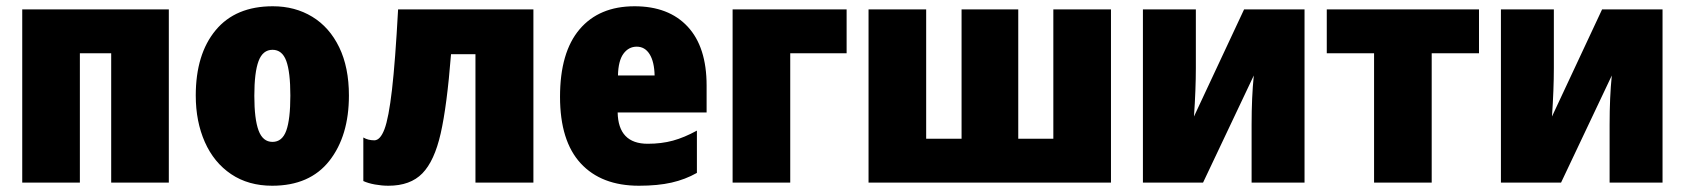

<svg xmlns="http://www.w3.org/2000/svg" viewBox="-20 -583 5380 613"><path d="M519 0H335V-413H235V0H51V-553H519Z M849 10Q773 10 718 -27Q663 -64 634 -129.5Q605 -195 605 -278Q605 -410 668.5 -486.5Q732 -563 851 -563Q922 -563 977 -529.5Q1032 -496 1063 -432Q1094 -368 1094 -278Q1094 -149 1031.5 -69.5Q969 10 849 10ZM850 -130Q881 -130 894 -166Q907 -202 907 -278Q907 -353 894 -388.5Q881 -424 850 -424Q819 -424 805.5 -388Q792 -352 792 -277Q792 -203 805.5 -166.5Q819 -130 850 -130Z M1498 0V-410H1420Q1407 -245 1387 -157Q1367 -69 1328.5 -29.5Q1290 10 1220 10Q1199 10 1177 6Q1155 2 1140 -5V-144Q1155 -135 1175 -135Q1194 -135 1207.5 -170.5Q1221 -206 1231.5 -296.5Q1242 -387 1251 -553H1683V0Z M2236 -310V-224H1952Q1954 -124 2048 -124Q2092 -124 2128.5 -134Q2165 -144 2205 -166V-31Q2168 -10 2124 0Q2080 10 2020 10Q1900 10 1834 -61.5Q1768 -133 1768 -274Q1768 -416 1830.5 -489.5Q1893 -563 2006 -563Q2115 -563 2175.5 -498Q2236 -433 2236 -310ZM1953 -342H2070Q2069 -386 2054 -410Q2039 -434 2013 -434Q1987 -434 1970.5 -411.5Q1954 -389 1953 -342Z M2683 -413H2503V0H2319V-553H2683Z M3527 0H2753V-553H2937V-140H3050V-553H3231V-140H3343V-553H3527Z M3798 -366Q3798 -297 3792 -211L3952 -553H4145V0H3976V-185Q3976 -273 3983 -342L3821 0H3629V-553H3798Z M4551 -413V0H4367V-413H4216V-553H4702V-413Z M4941 -366Q4941 -297 4935 -211L5095 -553H5288V0H5119V-185Q5119 -273 5126 -342L4964 0H4772V-553H4941Z"/></svg>

Font: Noto Sans Display Black Narrow
Style: Regular
Weight: 900
Width: 4
Designer: Monotype Design team
Foundry: Monotype Imaging Inc.
Version: Version 1.000